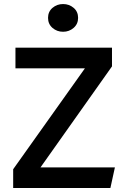

<svg xmlns="http://www.w3.org/2000/svg" viewBox="-20 -938 623 958"><path d="M45.7 0V-93.6L403.8 -597.2H57.1V-700H538.8V-606.8L182.1 -102.8H553.3L530.8 0ZM294.7 -779.5Q264.2 -779.5 241.9 -798.8Q219.7 -818.1 219.7 -848.8Q219.7 -879.8 242 -898.8Q264.3 -917.8 294.7 -917.8Q325.2 -917.8 347.5 -898.8Q369.7 -879.8 369.7 -848.8Q369.7 -818.4 347.5 -799Q325.2 -779.5 294.7 -779.5Z"/></svg>

Font: Geologica-Sharp
Style: Regular
Weight: 100
Designer: Sindre Bremnes, Frode Helland
Foundry: Monokrom Skriftforlag AS
Version: Version 1.010;gftools[0.9.28]